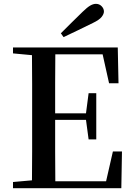

<svg xmlns="http://www.w3.org/2000/svg" viewBox="-20 -983 700 1003"><path d="M297.9 -809.1Q327.1 -838.4 356 -866.9Q384.8 -895.5 411.1 -920.9Q435.1 -944.3 450.9 -953.6Q466.8 -962.9 481 -962.9Q499 -962.9 511 -950.4Q522.9 -938 522.9 -922.9Q522.9 -909.7 510.7 -894.3Q498.5 -878.9 464.8 -862.8Q426.8 -844.2 388.9 -825.7Q351.1 -807.1 312 -789.1ZM549.8 -547.9 516.1 -699.2H269Q268.1 -624.5 268.1 -548.3Q268.1 -472.2 268.1 -391.1H429.2L442.9 -496.1H482.9V-254.9H442.9L429.2 -356.9H268.1Q268.1 -270 268.1 -191.2Q268.1 -112.3 269 -36.1H534.2L569.8 -191.9H617.2L613.8 0H47.9V-32.2L147 -41Q147.9 -115.2 147.9 -190.7Q147.9 -266.1 147.9 -341.8V-393.1Q147.9 -469.7 147.9 -544.9Q147.9 -620.1 147 -694.8L47.9 -704.1V-734.9H595.2L599.1 -547.9Z"/></svg>

Font: Source Han Serif TW SemiBold
Style: Regular
Weight: 600
Designer: Ryoko NISHIZUKA Ë•øÂ°öÊ∂ºÂ≠ê (kana & ideographs); Frank Grie√ühammer (Latin, Greek & Cyrillic); Wenlong ZHANG Âº†ÊñáÈæô 
Foundry: Adobe
Version: Version 2.003;hotconv 1.1.1;makeotfexe 2.6.0